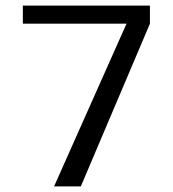

<svg xmlns="http://www.w3.org/2000/svg" viewBox="-20 -669 620 689"><path d="M518 -584 270 0H174L434 -584H62V-649H518Z"/></svg>

Font: Play
Style: Regular
Weight: 400
Designer: Jonas Hecksher
Foundry: Jonas Hecksher, Playtypeª, e-types AS
Version: Version 1.002